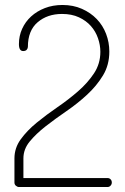

<svg xmlns="http://www.w3.org/2000/svg" viewBox="-20 -751 501 771"><path d="M56 -574Q56 -607 69 -635.5Q82 -664 105 -685Q128 -706 160 -718.5Q192 -731 231 -731Q274 -731 309 -715.5Q344 -700 368.5 -674.5Q393 -649 406 -615Q419 -581 419 -544Q419 -490 393.5 -448Q368 -406 329.5 -370.5Q291 -335 246.5 -304.5Q202 -274 163.5 -244Q125 -214 99.5 -183Q74 -152 74 -115V-36H412Q419 -36 424 -31Q429 -26 429 -18Q429 -11 424 -5.5Q419 0 412 0H56Q50 0 44 -5Q38 -10 38 -18V-115Q38 -157 63.5 -192Q89 -227 127.5 -258.5Q166 -290 210.5 -320.5Q255 -351 293.5 -384.5Q332 -418 357.5 -456.5Q383 -495 383 -543Q383 -570 373.5 -597.5Q364 -625 345 -646.5Q326 -668 297 -681.5Q268 -695 229 -695Q170 -695 131 -661.5Q92 -628 92 -563Q92 -557 87.5 -551.5Q83 -546 73 -546Q56 -546 56 -574Z"/></svg>

Font: AkaAcidDosis
Style: ExtraLight
Weight: 250
Designer: Edgar Tolentino, Pablo Impallari, Igino Marini, Aka-Acid
Foundry: Edgar Tolentino, Pablo Impallari, Igino Marini, Aka-Acid
Version: Version 1.007